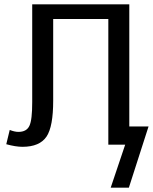

<svg xmlns="http://www.w3.org/2000/svg" viewBox="-20 -669 707 888"><path d="M578 -84V-649H129V-197C129 -142 125 -106 116 -87C107 -68 90 -59 65 -59C54 -59 40 -62 25 -68L9 -2C38 6 63 10 84 10C137 10 174 -6 195 -37C216 -68 226 -124 226 -203V-581H481V0H559L492 199H576L667 -84Z"/></svg>

Font: Gamestation Text
Style: Bold
Weight: 400
Designer: Jonas Hecksher
Foundry: Jonas Hecksher, Playtypeª, e-types AS
Version: Version 1.003